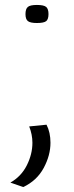

<svg xmlns="http://www.w3.org/2000/svg" viewBox="-20 -556 298 776"><path d="M98 -45 168 -52Q184 -21 184 21Q184 72 156.5 123Q129 174 74 200L22 182Q66 157 88.5 112Q111 67 111 21Q111 -12 98 -45ZM83 -499Q83 -520 92.5 -528Q102 -536 129 -536Q157 -536 166.5 -528Q176 -520 176 -499Q176 -478 166.5 -470.5Q157 -463 129 -463Q103 -463 93 -470.5Q83 -478 83 -499Z"/></svg>

Font: Georama ExtraExtended Light
Style: Regular
Weight: 300
Width: 8
Designer: Jean-Baptiste Levee
Foundry: Production Type
Version: Version 1.000